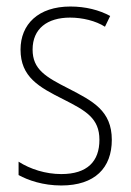

<svg xmlns="http://www.w3.org/2000/svg" viewBox="-20 -559 401 589"><path d="M323 -130C323 -220 264 -249 191 -287C120 -323 80 -346 80 -407C80 -471 125 -505 195 -505C233 -505 274 -495 302 -477L318 -510C285 -528 243 -539 196 -539C97 -539 43 -484 43 -407C43 -323 99 -292 175 -254C244 -219 285 -196 285 -130C285 -64 248 -25 168 -25C120 -25 73 -40 37 -63V-22C66 -6 112 10 168 10C271 10 323 -44 323 -130Z"/></svg>

Font: Noto Sans Condensed ExtraLight
Style: Regular
Weight: 200
Width: 3
Designer: Monotype Design Team
Foundry: Monotype Imaging Inc.
Version: Version 2.013